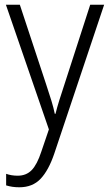

<svg xmlns="http://www.w3.org/2000/svg" viewBox="-20 -552 463 813"><path d="M5 -532H64L175 -196Q189 -154 198 -124.5Q207 -95 212 -70H215Q221 -95 231 -127Q241 -159 253 -195L362 -532H421L210 98Q186 169 152 205Q118 241 62 241Q46 241 32.5 239Q19 237 6 233V184Q17 188 29.5 190Q42 192 55 192Q91 192 114 168.5Q137 145 155 90L187 -4Z"/></svg>

Font: Noto Sans Georgian SemiCondensed Light
Style: Regular
Weight: 300
Width: 4
Designer: Monotype Design Team, Akaki Razmadze
Foundry: Google LLC
Version: Version 2.005; ttfautohint (v1.8.4.7-5d5b)